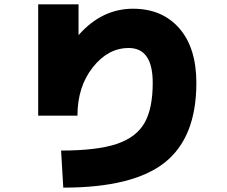

<svg xmlns="http://www.w3.org/2000/svg" viewBox="-20 -790 1040 880"><path d="M340 -630H341Q447 -750 590 -750Q723 -750 801.5 -660.5Q880 -571 880 -410Q880 -160 735 -45Q590 70 270 70L260 -100Q424 -100 514 -130Q604 -160 642 -226Q680 -292 680 -410Q680 -570 570 -570Q475 -570 405 -481Q335 -392 335 -260H155V-770H340Z"/></svg>

Font: M PLUS 1p Black
Style: Regular
Weight: 900
Version: Version 1.061